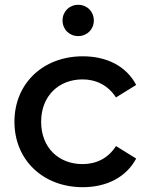

<svg xmlns="http://www.w3.org/2000/svg" viewBox="-20 -772 616 798"><path d="M324 6C424 6 505 -36 546 -113L462 -165C429 -113 379 -90 323 -90C225 -90 151 -157 151 -266C151 -374 225 -442 323 -442C379 -442 429 -418 462 -367L546 -419C505 -497 424 -538 324 -538C159 -538 40 -425 40 -266C40 -107 159 6 324 6ZM305 -622C342 -622 370 -650 370 -687C370 -724 342 -752 305 -752C268 -752 240 -724 240 -687C240 -650 268 -622 305 -622Z"/></svg>

Font: Montserrat-Alt1 SemBd
Style: Regular
Weight: 600
Designer: Differentunic
Foundry: Differentunic
Version: Version 7.222